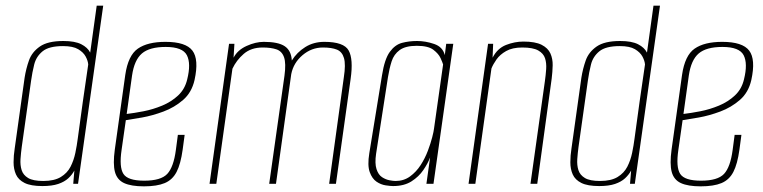

<svg xmlns="http://www.w3.org/2000/svg" viewBox="-20 -650 2700 679"><path d="M130 8Q89 8 67 -3Q45 -14 36.5 -33Q28 -52 28 -76Q28 -100 32 -125L67 -375Q72 -407 82.5 -436.5Q93 -466 121 -485.5Q149 -505 204 -505Q245 -505 267.5 -493.5Q290 -482 299 -464L322 -630H345L256 0H239L243 -47Q235 -32 221.5 -19.5Q208 -7 186 0.5Q164 8 130 8ZM133 -10Q172 -10 195 -24Q218 -38 229.5 -60.5Q241 -83 246.5 -109.5Q252 -136 255 -160Q264 -226 273 -291Q282 -356 292 -422Q291 -435 283 -450Q275 -465 256.5 -476Q238 -487 203 -487Q153 -487 130.5 -468.5Q108 -450 101 -422Q94 -394 90 -365L57 -131Q54 -109 52.5 -87.5Q51 -66 56.5 -48.5Q62 -31 79.5 -20.5Q97 -10 133 -10Z M489 9Q444 9 419 -2.5Q394 -14 386.5 -42Q379 -70 386 -121L423 -385Q433 -454 467.5 -478Q502 -502 565 -502Q637 -502 660.5 -471Q684 -440 668 -367Q658 -323 627.5 -296.5Q597 -270 558 -255.5Q519 -241 482.5 -234.5Q446 -228 425 -225L410 -120Q401 -59 416.5 -35Q432 -11 490 -11Q549 -11 571.5 -35Q594 -59 602 -120L609 -173H633L626 -121Q619 -70 604.5 -42Q590 -14 562.5 -2.5Q535 9 489 9ZM428 -247Q454 -250 487.5 -256.5Q521 -263 553.5 -276.5Q586 -290 610 -312.5Q634 -335 642 -369Q656 -425 641 -454.5Q626 -484 566 -484Q509 -484 482 -461Q455 -438 447 -383Z M721 0 790 -495H809L806 -446Q820 -473 852 -487.5Q884 -502 913 -502Q964 -502 987 -486.5Q1010 -471 1012 -436Q1030 -465 1059.5 -483.5Q1089 -502 1127 -502Q1196 -502 1213 -471.5Q1230 -441 1220 -371L1168 0H1144L1196 -377Q1203 -422 1196.5 -444.5Q1190 -467 1171.5 -474.5Q1153 -482 1122 -482Q1082 -482 1050 -455Q1018 -428 1010 -388L956 0H932L986 -382Q992 -426 984.5 -447.5Q977 -469 957.5 -475.5Q938 -482 909 -482Q868 -482 842 -459.5Q816 -437 802 -407L745 0Z M1370 8Q1361 8 1344 5.5Q1327 3 1311.5 -7.5Q1296 -18 1287.5 -41.5Q1279 -65 1286 -108L1331 -384Q1340 -441 1358.5 -466.5Q1377 -492 1402 -498.5Q1427 -505 1455 -505Q1485 -505 1515.5 -494.5Q1546 -484 1553 -455L1558 -495H1583L1513 0H1488L1501 -93Q1493 -72 1477 -48.5Q1461 -25 1435 -8.5Q1409 8 1370 8ZM1379 -10Q1408 -10 1430 -26Q1452 -42 1467.5 -66Q1483 -90 1493 -116.5Q1503 -143 1508.5 -164.5Q1514 -186 1515 -196L1547 -422Q1545 -429 1538 -444.5Q1531 -460 1512.5 -474Q1494 -488 1454 -488Q1414 -488 1393.5 -473Q1373 -458 1365 -433Q1357 -408 1352 -377L1310 -106Q1305 -72 1311.5 -52Q1318 -32 1331 -23.5Q1344 -15 1357.5 -12.5Q1371 -10 1379 -10Z M1637 0 1706 -495H1724L1722 -446Q1739 -479 1769.5 -491Q1800 -503 1831 -503Q1873 -503 1895.5 -491.5Q1918 -480 1926.5 -461Q1935 -442 1934.5 -419Q1934 -396 1931 -372L1880 0H1856L1907 -363Q1910 -384 1911.5 -405.5Q1913 -427 1907.5 -444Q1902 -461 1883.5 -471.5Q1865 -482 1827 -482Q1792 -482 1770 -469.5Q1748 -457 1736 -440Q1724 -423 1718 -408L1661 0Z M2099 8Q2058 8 2036 -3Q2014 -14 2005.5 -33Q1997 -52 1997 -76Q1997 -100 2001 -125L2036 -375Q2041 -407 2051.5 -436.5Q2062 -466 2090 -485.5Q2118 -505 2173 -505Q2214 -505 2236.5 -493.5Q2259 -482 2268 -464L2291 -630H2314L2225 0H2208L2212 -47Q2204 -32 2190.5 -19.5Q2177 -7 2155 0.5Q2133 8 2099 8ZM2102 -10Q2141 -10 2164 -24Q2187 -38 2198.5 -60.5Q2210 -83 2215.5 -109.5Q2221 -136 2224 -160Q2233 -226 2242 -291Q2251 -356 2261 -422Q2260 -435 2252 -450Q2244 -465 2225.5 -476Q2207 -487 2172 -487Q2122 -487 2099.5 -468.5Q2077 -450 2070 -422Q2063 -394 2059 -365L2026 -131Q2023 -109 2021.5 -87.5Q2020 -66 2025.5 -48.5Q2031 -31 2048.5 -20.5Q2066 -10 2102 -10Z M2458 9Q2413 9 2388 -2.5Q2363 -14 2355.5 -42Q2348 -70 2355 -121L2392 -385Q2402 -454 2436.5 -478Q2471 -502 2534 -502Q2606 -502 2629.5 -471Q2653 -440 2637 -367Q2627 -323 2596.5 -296.5Q2566 -270 2527 -255.5Q2488 -241 2451.5 -234.5Q2415 -228 2394 -225L2379 -120Q2370 -59 2385.5 -35Q2401 -11 2459 -11Q2518 -11 2540.5 -35Q2563 -59 2571 -120L2578 -173H2602L2595 -121Q2588 -70 2573.5 -42Q2559 -14 2531.5 -2.5Q2504 9 2458 9ZM2397 -247Q2423 -250 2456.5 -256.5Q2490 -263 2522.5 -276.5Q2555 -290 2579 -312.5Q2603 -335 2611 -369Q2625 -425 2610 -454.5Q2595 -484 2535 -484Q2478 -484 2451 -461Q2424 -438 2416 -383Z"/></svg>

Font: Alumni Sans Thin
Style: Italic
Weight: 100
Italic angle: -8°
Designer: Robert E. Leuschke
Foundry: Robert E. Leuschke
Version: Version 1.016